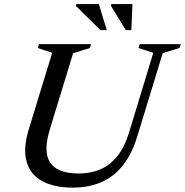

<svg xmlns="http://www.w3.org/2000/svg" viewBox="-20 -886 884 918"><path d="M217.5 -265Q196.5 -195 204.5 -148.8Q212.5 -102.5 250.8 -79.5Q289 -56.5 357.5 -56.5Q412 -56.5 458 -75.5Q504 -94.5 539.8 -138Q575.5 -181.5 598 -255.5L713 -633.5L642 -656.5L648 -675H844L838 -656.5L758 -632L637.5 -237.5Q611 -150 567.2 -95Q523.5 -40 463.5 -14.5Q403.5 11 328 11Q239 11 182 -20Q125 -51 107.2 -113Q89.5 -175 117.5 -267.5L229.5 -633.5L160.5 -656.5L166.5 -675H415.5L410 -656.5L329.5 -631.5ZM490.5 -742H460L343.5 -857L345 -866.5H452.5ZM608 -742H581.5L510.5 -858L511.5 -866.5H613Z"/></svg>

Font: Newsreader 24pt Medium
Style: Italic
Weight: 500
Italic angle: -17°
Designer: Hugues Gentile
Foundry: Production Type
Version: Version 1.003